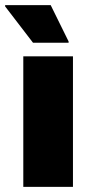

<svg xmlns="http://www.w3.org/2000/svg" viewBox="-52 -730 344 750"><path d="M39 0V-510H233V0ZM77 -563 -32 -705V-710H146L216 -568V-563Z"/></svg>

Font: Saira Semi Condensed Black
Style: Regular
Weight: 900
Width: 4
Designer: Hector Gatti with collaboration of the Omnibus-Type team
Foundry: Omnibus-Type
Version: Version 1.001; ttfautohint (v1.8)